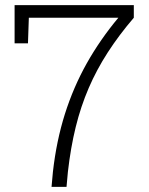

<svg xmlns="http://www.w3.org/2000/svg" viewBox="-20 -731 584 751"><path d="M181.6 0 187 -59.1Q200.7 -180.2 233.9 -285.2Q267.1 -390.1 319.3 -483.2Q371.6 -576.2 442.9 -661.6H92.8L89.4 -561.5H37.1V-710.9H503.4V-661.6Q445.3 -593.8 401.6 -526.1Q357.9 -458.5 326.9 -386.5Q295.9 -314.5 276.1 -233.9Q256.3 -153.3 245.6 -59.1L240.2 0Z"/></svg>

Font: Roboto Slab LO Light
Style: Regular
Weight: 300
Designer: Google
Version: Version 2.000